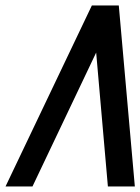

<svg xmlns="http://www.w3.org/2000/svg" viewBox="-20 -676 509 696"><path d="M0 0 313 -656.2H410.6L468.8 0H371.1L328.6 -485.4L97.7 0Z"/></svg>

Font: Lambda
Style: Italic
Weight: 400
Italic angle: -11°
Designer: GGBotNet
Version: 0.22